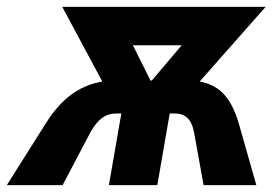

<svg xmlns="http://www.w3.org/2000/svg" viewBox="-62 -540 818 560"><path d="M274.6 -305.2H344.8L332.8 -209H276.8Q253.6 -209 235.8 -196Q218 -183 202.2 -155L120.6 0H-42L70.2 -178Q110.8 -243.8 161.4 -274.5Q212 -305.2 274.6 -305.2ZM269.6 -520 381.8 -295.4 251.2 -274.6 119.6 -520ZM269.6 -520H562.8L543.6 -408H250.4ZM496 -274.6 372.6 -295.4 562.8 -520H712.8ZM685.6 0H531.8L503.8 -155Q498.4 -182.6 484.8 -195.8Q471.2 -209 448 -209H433L396.8 0H255.6L308.6 -305.2H483.8Q545.4 -305.2 580.8 -275Q616.2 -244.8 635 -178Z"/></svg>

Font: Fixel Italic Variable Display Thin
Style: Italic
Weight: 100
Italic angle: -10°
Designer: AlfaBravo + MacPaw
Foundry: Kyrylo Tkachov, Marchela Mozhyna, Serhii Makarenko, Maria Weinstein, Zakhar Kryvoshyya
Version: Version 1.210;Glyphs 3.2 (3217)